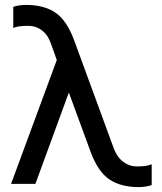

<svg xmlns="http://www.w3.org/2000/svg" viewBox="-20 -748 657 781"><path d="M25 0 211 -504 187 -571Q175 -606 150.5 -624.5Q126 -643 94 -643Q51 -643 34 -634V-720Q56 -728 87 -728Q159 -728 205.5 -696.5Q252 -665 282 -583L443 -144Q456 -109 481 -90Q506 -71 537 -71Q579 -71 597 -80V5Q573 13 543 13Q471 13 424.5 -18.5Q378 -50 348 -132L261 -369H259L124 0Z"/></svg>

Font: Non Bureau
Style: Regular
Weight: 400
Designer: Jona Saucedo
Foundry: Non Foundry
Version: Version 1.000; ttfautohint (v1.8.4)